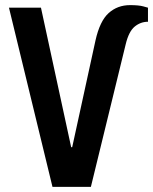

<svg xmlns="http://www.w3.org/2000/svg" viewBox="-20 -730 598 750"><path d="M185 0 15 -700H140L258 -155H262L353 -572Q370 -648 404.5 -679Q439 -710 488 -710Q522 -710 540 -705Q558 -700 558 -700V-645Q529 -645 506 -626Q483 -607 471 -557L335 0Z"/></svg>

Font: Cuprum
Style: Regular
Weight: 400
Designer: Jovanny Lemonad
Foundry: Jovanny Lemonad
Version: Version 3.000